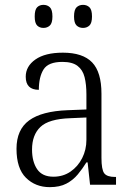

<svg xmlns="http://www.w3.org/2000/svg" viewBox="-20 -761 541 791"><path d="M185 10Q126 10 87 -28.5Q48 -67 48 -148Q48 -227 100 -265Q152 -303 259 -307L336 -310V-372Q336 -413 328.5 -443Q321 -473 299.5 -489.5Q278 -506 237 -506Q179 -506 159.5 -475Q140 -444 140 -391Q86 -391 86 -445Q86 -488 126 -516Q166 -544 239 -544Q321 -544 359.5 -504Q398 -464 398 -375V-111Q398 -62 409.5 -47Q421 -32 454 -32H458V0H351L341 -92H336Q320 -66 300.5 -42.5Q281 -19 253.5 -4.5Q226 10 185 10ZM200 -33Q240 -33 270.5 -54Q301 -75 318.5 -109.5Q336 -144 336 -185V-277L269 -274Q181 -271 146.5 -238Q112 -205 112 -145Q112 -95 133 -64Q154 -33 200 -33ZM322 -646Q306 -646 295.5 -656Q285 -666 285 -693Q285 -721 295.5 -731Q306 -741 322 -741Q338 -741 348.5 -731Q359 -721 359 -693Q359 -666 348.5 -656Q338 -646 322 -646ZM159 -646Q143 -646 133 -656Q123 -666 123 -693Q123 -721 133 -731Q143 -741 159 -741Q175 -741 185.5 -731Q196 -721 196 -693Q196 -666 185.5 -656Q175 -646 159 -646Z"/></svg>

Font: Noto Serif SemiCondensed Light
Style: Regular
Weight: 300
Width: 4
Designer: Monotype Design Team
Foundry: Monotype Imaging Inc.
Version: Version 2.013